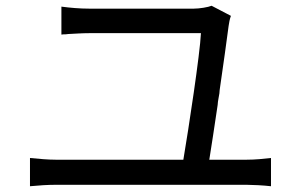

<svg xmlns="http://www.w3.org/2000/svg" viewBox="-20 -699 1040 666"><path d="M920 -151C895 -148 865 -145 835 -145H706C713 -189 724 -260 735 -335L736 -346L738 -358C739 -364 740 -370 741 -375L742 -387C755 -476 767 -563 773 -609C774 -617 777 -634 781 -644L714 -679C702 -674 672 -669 652 -669H290C257 -669 223 -672 193 -676V-579C198 -580 203 -580 208 -580L217 -581C240 -582 263 -584 291 -584H677C674 -514 634 -251 616 -145H174C146 -145 114 -148 84 -151V-53C115 -56 146 -58 174 -58H835C855 -58 895 -56 920 -53V-151Z"/></svg>

Font: Glow Sans SC Normal Book
Style: Regular
Weight: 500
Designer: Ryoko NISHIZUKA (kana, bopomofo & ideographs); Paul D. Hunt (Latin, Greek & Cyrillic); Sandoll Communications, Soo-young
Version: Version 0.93